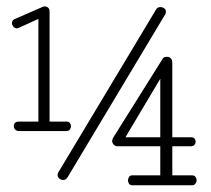

<svg xmlns="http://www.w3.org/2000/svg" viewBox="-20 -566 645 586"><path d="M38.1 -166Q30.3 -166 26.1 -170.9Q22 -175.8 22 -181.2Q22 -186.5 25.6 -190.7Q29.3 -194.8 36.6 -194.8H97.2V-508.3L37.1 -481Q34.2 -479.5 31.2 -479.5Q24.9 -479.5 20.8 -484.6Q16.6 -489.7 16.6 -495.6Q16.6 -504.4 24.9 -507.8L109.9 -544.9Q112.8 -546.4 116.7 -546.4Q122.1 -546.4 126.7 -542.7Q131.3 -539.1 131.3 -529.8V-194.8H183.1Q189.9 -194.8 193.4 -190.4Q196.8 -186 196.8 -180.7Q196.8 -175.3 193.1 -170.7Q189.5 -166 182.6 -166ZM172.9 -16.6Q166.5 -16.6 161.1 -21Q155.8 -25.4 155.8 -31.7Q155.8 -36.1 157.2 -38.6L456.1 -536.6Q460.4 -544.4 469.2 -544.4Q475.6 -544.4 481 -540.8Q486.3 -537.1 486.3 -530.3Q486.3 -526.4 484.4 -522.5L186.5 -25.4Q181.2 -16.6 172.9 -16.6ZM383.8 -0.5Q377.4 -0.5 374 -5.1Q370.6 -9.8 370.6 -15.6Q370.6 -21 373.8 -25.9Q377 -30.8 383.3 -30.8H469.2V-119.6H336.9Q331.5 -119.6 326.9 -124.8Q322.3 -129.9 322.3 -136.2Q322.3 -140.6 326.2 -147L477.1 -387.7Q479.5 -392.6 490.7 -392.6Q496.1 -392.6 501 -388.4Q505.9 -384.3 505.9 -372.1V-147H564Q570.8 -147 574 -142.8Q577.1 -138.7 577.1 -133.3Q577.1 -128.4 573.5 -124Q569.8 -119.6 563 -119.6H505.9V-30.8H566.4Q573.2 -30.8 576.7 -26.1Q580.1 -21.5 580.1 -16.1Q580.1 -10.3 576.4 -5.4Q572.8 -0.5 565.9 -0.5ZM362.8 -147H469.2V-325.7Z"/></svg>

Font: Cutive Mono
Style: Regular
Weight: 400
Designer: Vernon Adams
Foundry: Vernon Adams
Version: Version 1.110; ttfautohint (v1.8.4.7-5d5b)